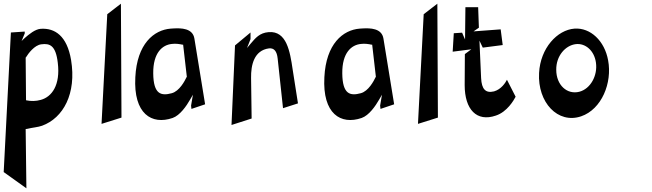

<svg xmlns="http://www.w3.org/2000/svg" viewBox="-63 -712 3529 1040"><path d="M-43 220 80 308 76 -13 84 -14C112 -21 143 -23 165 -31C280 -73 352 -205 322 -387C300 -518 234 -561 158 -556C127 -554 94 -526 72 -507L54 -490L71 -531V-541L-4 -536ZM76 -400 78 -402C90 -422 124 -468 161 -472C206 -478 239 -467 250 -372C265 -250 217 -187 158 -171C131 -163 102 -164 83 -168L78 -169Z M487 -41 595 -75 592 -692 518 -635Z M670 -294C659 -95 759 -34 872 -73C912 -87 947 -138 967 -173L982 -199L972 -140L974 -122L1048 -147L990 -503C981 -560 917 -560 878 -558L862 -557C770 -550 679 -474 670 -294ZM767 -315C766 -427 817 -469 868 -474C889 -477 912 -473 925 -470H929L949 -296L947 -293C938 -274 909 -218 867 -207C811 -192 768 -199 767 -315Z M1191 -35 1300 -70 1297 -290C1296 -360 1313 -439 1394 -450C1422 -453 1437 -434 1441 -395L1470 -126L1551 -152L1522 -337C1508 -432 1490 -546 1392 -538C1343 -534 1321 -506 1296 -477L1275 -452L1294 -500V-536L1210 -466Z M1694 -294C1683 -95 1783 -34 1896 -73C1936 -87 1971 -138 1991 -173L2006 -199L1996 -140L1998 -122L2072 -147L2014 -503C2005 -560 1941 -560 1902 -558L1886 -557C1794 -550 1703 -474 1694 -294ZM1791 -315C1790 -427 1841 -469 1892 -474C1913 -477 1936 -473 1949 -470H1953L1973 -296L1971 -293C1962 -274 1933 -218 1891 -207C1835 -192 1792 -199 1791 -315Z M2201 -41 2309 -75 2306 -692 2232 -635Z M2389 -432 2490 -445 2455 -419 2454 -251C2454 -119 2519 -50 2623 -86C2684 -106 2720 -169 2730 -188L2683 -280C2675 -264 2652 -228 2613 -217C2567 -206 2546 -229 2543 -289L2534 -492L2552 -454L2660 -468L2649 -553L2502 -542L2531 -562L2527 -673H2458L2456 -498L2440 -535L2395 -532Z M2857 -317C2848 -157 2959 -39 3085 -82C3196 -120 3254 -263 3231 -385C3212 -491 3135 -563 3049 -557C2955 -550 2864 -451 2857 -317ZM2950 -334C2949 -409 2999 -466 3056 -473C3108 -479 3156 -438 3165 -373C3175 -303 3136 -231 3075 -215C3009 -198 2950 -251 2950 -334Z"/></svg>

Font: Charger Slice
Style: Regular
Weight: 400
Designer: Jasper
Foundry: Cannot Into Space Fonts
Version: Version 1.1